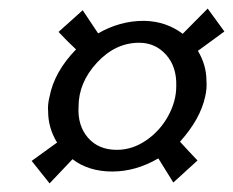

<svg xmlns="http://www.w3.org/2000/svg" viewBox="-20 -525 546 450"><path d="M306.2 -424.8Q250.5 -424.8 207.3 -378.2Q164.1 -331.5 164.1 -274.9Q161.6 -230.5 186.3 -202.1Q210.9 -173.8 253.9 -173.8Q290 -173.8 322.5 -196Q355 -218.3 374 -252.9Q393.1 -287.6 393.1 -323.2Q394.5 -368.2 369.4 -396.5Q344.2 -424.8 306.2 -424.8ZM243.2 -123Q187.5 -123 149.9 -151.9Q144.5 -146 124.5 -125Q104.5 -104 96.2 -95.2L54.2 -147.9L113.8 -190.9Q92.8 -225.1 92.8 -264.2Q91.3 -279.3 96.2 -298.8Q107.4 -356.9 158.2 -409.2Q137.7 -428.2 117.2 -450.2L173.8 -501L210 -446.8Q261.2 -476.1 315.9 -476.1H319.8Q370.1 -474.6 408.2 -445.8Q418 -455.6 438.7 -476.6Q459.5 -497.6 466.8 -504.9L505.9 -451.2L443.8 -405.8Q463.9 -372.6 463.9 -335Q465.3 -316.9 460.9 -298.8Q449.7 -246.1 401.9 -192.9Q408.2 -186 422.1 -170.9Q436 -155.8 442.9 -148.9L386.2 -97.2L351.1 -153.8Q298.3 -123 243.2 -123Z"/></svg>

Font: Common Serif SemiBold
Style: Italic
Weight: 600
Italic angle: -12°
Designer: Philipp H. Poll, Khaled Hosny
Foundry: Stefan Peev, Context Ltd.
Version: Version 1.026